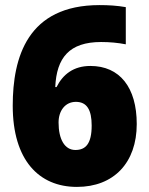

<svg xmlns="http://www.w3.org/2000/svg" viewBox="-20 -722 584 754"><path d="M30 -307C30 -93 133 12 282 12C427 12 517 -83 517 -235C517 -379 450 -463 335 -463C269 -463 227 -430 202 -380H197C202 -495 252 -557 377 -557C411 -557 443 -554 474 -548V-694C439 -700 407 -702 371 -702C88 -702 30 -497 30 -307ZM276 -133C234 -133 210 -175 210 -241C210 -287 236 -322 278 -322C321 -322 340 -291 340 -229C340 -157 316 -133 276 -133Z"/></svg>

Font: Noto Sans Kannada SemiCondensed Black
Style: Regular
Weight: 900
Width: 4
Designer: Jelle Bosma - Monotype Design Team
Foundry: Monotype Imaging Inc.
Version: Version 2.005